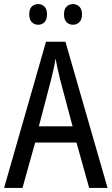

<svg xmlns="http://www.w3.org/2000/svg" viewBox="-20 -919 547 939"><path d="M416 0 354 -222H152L90 0H0L205 -715H300L506 0ZM274 -530Q269 -553 262 -582.5Q255 -612 252 -634Q248 -608 242 -581Q236 -554 230 -530L170 -301H335ZM123 -849Q123 -875 135.5 -887Q148 -899 167 -899Q185 -899 197.5 -886.5Q210 -874 210 -849Q210 -823 197.5 -810.5Q185 -798 167 -798Q148 -798 135.5 -810.5Q123 -823 123 -849ZM293 -849Q293 -875 306 -887Q319 -899 337 -899Q355 -899 368 -886.5Q381 -874 381 -849Q381 -823 368 -810.5Q355 -798 337 -798Q318 -798 305.5 -810.5Q293 -823 293 -849Z"/></svg>

Font: Noto Sans Devanagari Condensed
Style: Regular
Weight: 400
Width: 3
Designer: Jelle Bosma - Monotype Design Team
Foundry: Monotype Imaging Inc.
Version: Version 2.004; ttfautohint (v1.8.4.7-5d5b)